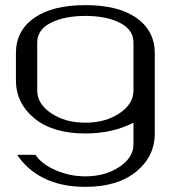

<svg xmlns="http://www.w3.org/2000/svg" viewBox="-20 -520 706 748"><path d="M500 42V-42Q418 0 312.5 0Q185.5 0 113.8 -59.1Q42 -118.2 42 -208V-312.5Q42 -400.4 113.3 -450.2Q184.6 -500 312.5 -500Q441.4 -500 512.2 -449.7Q583 -399.4 583 -312.5V0Q583 89.8 510.3 148.9Q437.5 208 312.5 208Q218.8 208 151.4 174.3Q84 140.6 46.9 83H118.2Q141.6 119.1 196.8 143.1Q252 167 312.5 167Q389.6 167 444.8 130.4Q500 93.8 500 42ZM500 -167V-354.5Q500 -404.3 446.8 -431.2Q393.6 -458 312.5 -458Q231.4 -458 178.2 -431.2Q125 -404.3 125 -354.5V-167Q125 -115.2 179.7 -78.6Q234.4 -42 312.5 -42Q390.6 -42 445.3 -78.6Q500 -115.2 500 -167Z"/></svg>

Font: okolaks
Style: Regular
Weight: 500
Version: Version 000.6.0